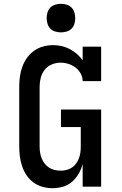

<svg xmlns="http://www.w3.org/2000/svg" viewBox="-20 -980 640 1008"><path d="M256 8Q230 8 204 1Q178 -6 156.5 -21.5Q135 -37 120 -59Q105 -81 96.5 -106Q88 -131 84.5 -157.5Q81 -184 81 -210V-525Q81 -551 84.5 -577.5Q88 -604 97 -629Q106 -654 121.5 -676Q137 -698 159 -713.5Q181 -729 206.5 -736Q232 -743 259 -743Q282 -743 304 -738Q326 -733 346 -722.5Q366 -712 383.5 -697Q401 -682 414 -663V-735H511V-554H414Q414 -575 403.5 -594Q393 -613 376.5 -625.5Q360 -638 339.5 -644.5Q319 -651 298 -651Q274 -651 251.5 -641.5Q229 -632 214.5 -613.5Q200 -595 194 -572Q188 -549 188 -525V-210Q188 -194 190.5 -178.5Q193 -163 199 -148Q205 -133 215 -120.5Q225 -108 238.5 -99.5Q252 -91 267.5 -87.5Q283 -84 299 -84Q315 -84 330 -88Q345 -92 358 -100.5Q371 -109 380 -122Q389 -135 394.5 -149.5Q400 -164 402 -179.5Q404 -195 404 -210V-313H300V-405H511V0H414V-119Q407 -92 393 -68Q379 -44 358.5 -26Q338 -8 311 0Q284 8 256 8ZM300 -810Q285 -810 270 -814.5Q255 -819 244.5 -829.5Q234 -840 229.5 -855Q225 -870 225 -885Q225 -900 229.5 -915Q234 -930 244.5 -940.5Q255 -951 270 -955.5Q285 -960 300 -960Q315 -960 330 -955.5Q345 -951 355.5 -940.5Q366 -930 370.5 -915Q375 -900 375 -885Q375 -870 370.5 -855Q366 -840 355.5 -829.5Q345 -819 330 -814.5Q315 -810 300 -810Z"/></svg>

Font: Iosevka Etoile Semibold
Style: Regular
Weight: 600
Designer: Belleve Invis
Foundry: Belleve Invis
Version: Version 22.1.2; ttfautohint (v1.8.4)